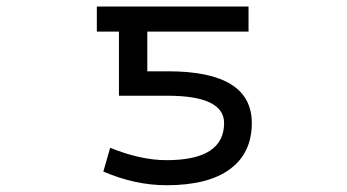

<svg xmlns="http://www.w3.org/2000/svg" viewBox="-20 -544 1040 576"><path d="M479.5 -63.5Q652.3 -63.5 652.3 -174.8Q652.3 -256.8 482.4 -256.8H336.9V-449.2H270.5V-524.4H725.6V-449.2H421.9V-330.1H484.4Q735.4 -330.1 735.4 -174.8Q735.4 -85 669.9 -36.6Q604.5 11.7 479.5 11.7Q385.7 11.7 290 -29.3L310.5 -100.6Q402.3 -63.5 479.5 -63.5Z"/></svg>

Font: GenEi Gothic M Regular
Style: Regular
Weight: 400
Designer: o_tamon (Modified); [Source Han Sans]
Ryoko NISHIZUKA  (kana & ideographs); Paul D. Hunt (Latin, Greek & Cyrillic); Wenl
Version: Version 1.1a;Original Version 1.004